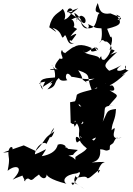

<svg xmlns="http://www.w3.org/2000/svg" viewBox="-53 -1164 870 1260"><path d="M375 -147C413 -194 383 -214 349 -174C420 -206 339 -228 330 -214C321 -232 339 -159 221 -139C267 -213 256 -180 176 -151C181 -207 237 -241 251 -220C240 -198 295 -294 276 -284C256 -281 285 -275 303 -326C255 -274 277 -226 304 -302C221 -249 259 -253 181 -173L103 -210C58 -194 13 -179 -33 -163C73 -163 16 -240 2 -169C1 -121 15 -132 -3 -43C54 -91 112 -66 30 15C92 -17 109 -4 130 -50C126 -37 96 -52 91 -51C89 -26 87 -18 115 28C105 2 112 -27 105 26C146 -22 135 45 176 1C238 -43 231 -43 203 -37C188 -15 249 37 254 -21C252 -12 273 14 383 42C355 23 368 -17 453 -27C503 -57 440 27 426 51C400 28 428 22 500 76C462 44 412 39 446 -13C437 21 504 -22 520 5C537 13 584 -49 604 -49C573 14 596 -99 635 -99C600 -116 529 -38 577 -59C618 -106 651 -104 551 -98C544 -101 614 -97 604 -184C638 -185 637 -166 667 -183C668 -221 668 -206 690 -225C721 -287 708 -244 745 -262C638 -230 740 -365 679 -309C684 -371 705 -372 708 -449C642 -441 655 -431 621 -365C651 -461 604 -462 695 -475C625 -461 716 -481 661 -469C721 -545 739 -528 666 -571C723 -555 686 -616 677 -602C645 -609 695 -557 673 -603C651 -605 683 -596 772 -684C695 -638 824 -725 791 -702C747 -703 782 -764 772 -713C725 -687 688 -699 744 -736C655 -687 625 -695 666 -697C623 -736 625 -738 716 -823C645 -797 668 -795 700 -832C653 -856 692 -825 633 -772C596 -765 626 -821 598 -778C604 -806 492 -800 496 -834C503 -782 577 -894 592 -834C537 -879 569 -864 583 -828C593 -843 526 -803 549 -849C479 -881 438 -872 405 -829C481 -897 363 -811 375 -814C343 -842 385 -775 354 -836C331 -809 386 -768 335 -780C360 -795 273 -725 326 -710C238 -712 284 -698 311 -708C253 -768 315 -732 308 -656C270 -649 174 -661 226 -576C228 -619 163 -617 258 -630C282 -653 259 -673 227 -593L297 -637C236 -583 335 -660 258 -577C341 -602 278 -636 372 -672C323 -689 314 -618 389 -638C369 -653 381 -710 416 -660C466 -656 487 -638 568 -648C471 -608 498 -659 517 -622C463 -657 509 -631 460 -703C554 -671 511 -665 548 -576C526 -544 630 -632 643 -615C596 -630 614 -624 643 -653C658 -596 677 -667 622 -672C648 -642 566 -639 585 -586C564 -576 463 -559 451 -541C438 -457 418 -534 481 -465C453 -466 465 -489 474 -526C467 -509 407 -481 495 -510L407 -493L411 -358C444 -334 423 -372 437 -332C477 -406 515 -354 479 -349C515 -396 504 -432 523 -432C481 -444 425 -324 439 -373C495 -300 443 -298 479 -241C428 -309 445 -215 456 -231C525 -274 471 -247 474 -271C548 -193 485 -225 577 -262C549 -202 553 -305 517 -239C465 -278 446 -245 517 -190C495 -162 472 -158 442 -134C435 -68 470 -124 396 -142C467 -160 390 -124 458 -180L341 -193ZM651 -1074C595 -1074 598 -1123 588 -1144C552 -1065 601 -1092 599 -1075C581 -1077 587 -986 543 -980C499 -967 477 -1035 450 -1043C455 -985 435 -1044 479 -1061C527 -1052 510 -978 476 -1032C483 -962 548 -967 525 -1006C578 -982 564 -980 613 -978C620 -927 611 -889 600 -883C619 -940 713 -843 666 -837C707 -946 655 -918 685 -922C609 -930 610 -880 662 -893C673 -943 673 -910 650 -975C749 -1000 748 -1013 710 -1068C751 -1052 757 -1027 691 -1033C685 -1046 672 -998 740 -1048L672 -1076ZM414 -1074C367 -1005 348 -1056 310 -998C372 -1005 392 -1060 359 -1106C329 -1074 289 -1072 270 -985C282 -980 351 -924 291 -982C372 -957 339 -886 374 -934C390 -918 390 -858 435 -883C407 -871 391 -911 417 -896C440 -930 475 -962 409 -925C457 -991 468 -962 426 -989C441 -978 435 -1043 412 -1033C470 -1068 457 -1035 478 -1029C494 -979 487 -1052 434 -1080C451 -1018 485 -1037 393 -1085C460 -1075 397 -1145 387 -1083L461 -1110Z"/></svg>

Font: Hussar Lance
Style: ExBdObl
Weight: 700
Foundry: Cannot Into Space Fonts, PlusOne Fonts
Version: Version 2.270